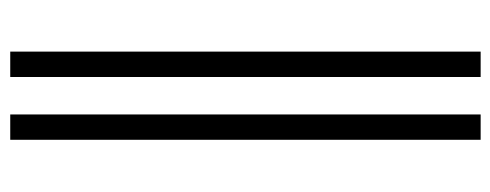

<svg xmlns="http://www.w3.org/2000/svg" viewBox="-322 -454 991 388"><g transform="rotate(-90 174.0 -260.5)"><path d="M85 214.8V-735.8H136.2V214.8ZM211.9 214.8V-735.8H263.2V214.8Z"/></g></svg>

Font: Charis SIL
Style: Regular
Weight: 400
Foundry: SIL International
Version: Version 4.112